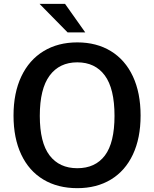

<svg xmlns="http://www.w3.org/2000/svg" viewBox="-20 -971 804 1001"><path d="M50.5 -368.5Q50.5 -486.5 91.2 -572.5Q132 -658.5 207 -704.2Q282 -750 383 -750Q483.5 -750 558 -704.5Q632.5 -659 672.8 -573Q713 -487 713 -368.5Q713 -251 673 -165.8Q633 -80.5 558.5 -35.2Q484 10 383 10Q281 10 206 -35Q131 -80 90.8 -165.2Q50.5 -250.5 50.5 -368.5ZM383 -94Q477 -94 527 -160.5Q577 -227 577 -367Q577 -509 526.5 -577.5Q476 -646 383 -646Q290 -646 238.8 -577Q187.5 -508 187.5 -367Q187.5 -227.5 238.5 -160.8Q289.5 -94 383 -94ZM424.5 -802H332.5L186 -951H319Z"/></svg>

Font: 1883 Sans SemiBold
Style: Regular
Weight: 600
Designer: 1883 Sans project is a fork of Public Sans.
Version: Version 1.009